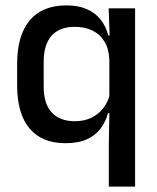

<svg xmlns="http://www.w3.org/2000/svg" viewBox="-20 -520 583 712"><path d="M222.5 11Q135 11 89.2 -44Q43.5 -99 43.5 -204.5V-282Q43.5 -388.5 90 -444.2Q136.5 -500 226.5 -500Q270.5 -500 301.8 -486.2Q333 -472.5 353 -447.5Q373 -422.5 381.5 -388.5H414L385.5 -298Q384 -339 367.2 -366.2Q350.5 -393.5 322.2 -407Q294 -420.5 257 -420.5Q201 -420.5 171.5 -387.8Q142 -355 142 -290V-198.5Q142 -135.5 171.8 -103Q201.5 -70.5 258 -70.5Q292.5 -70.5 319 -83.5Q345.5 -96.5 363 -119Q380.5 -141.5 387 -169.5L408.5 -100.5H380.5Q372.5 -70 354 -44.5Q335.5 -19 303.5 -4Q271.5 11 222.5 11ZM383.5 172V17L386 -123.5L385.5 -142.5V-345.5L387 -374.5L383 -489H481V172Z"/></svg>

Font: Anek Latin Medium
Style: Regular
Weight: 500
Designer: Yesha Goshar
Foundry: Ek Type
Version: Version 1.003